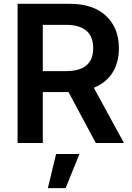

<svg xmlns="http://www.w3.org/2000/svg" viewBox="-20 -747 690 1003"><path d="M71.8 0V-727.1H344.2Q466.8 -727.1 533.9 -664.1Q601.1 -601.1 601.1 -494.6Q601.1 -420.4 567.6 -367.4Q534.2 -314.5 470.2 -288.6L627.4 0H480.5L337.9 -266.1H203.6V0ZM203.6 -375.5H324.7Q466.8 -375.5 466.8 -494.6Q466.8 -617.2 324.2 -617.2H203.6ZM230 235.8 272.9 57.6H395L322.8 235.8Z"/></svg>

Font: Interop SemBd
Style: Regular
Weight: 600
Designer: Rasmus Andersson, Google, Jang Haemin
Foundry: jhaemin
Version: Version 1.007